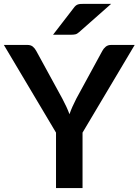

<svg xmlns="http://www.w3.org/2000/svg" viewBox="-26 -950 701 970"><path d="M391 -280V0H257V-280L-6.5 -723H112Q129.5 -723 139.8 -714.5Q150 -706 157 -693L289 -451.5Q300.5 -430 309.2 -411Q318 -392 325 -373Q331.5 -392 340 -411Q348.5 -430 359.5 -451.5L491 -693Q496.5 -704 507.5 -713.5Q518.5 -723 535.5 -723H654.5ZM535.5 -930.5 373.5 -787.5Q363.5 -778.5 354.5 -776.5Q345.5 -774.5 331.5 -774.5H242L346.5 -910Q351.5 -917 356.5 -921.2Q361.5 -925.5 367.5 -927.5Q373.5 -929.5 380.8 -930Q388 -930.5 398 -930.5Z"/></svg>

Font: Lato
Style: Bold
Weight: 700
Designer: Lukasz Dziedzic with Adam Twardoch and Botio Nikoltchev
Foundry: tyPoland Lukasz Dziedzic
Version: Version 2.010; 2014-09-01; http://www.latofonts.com/; ttfaut